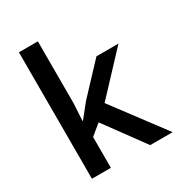

<svg xmlns="http://www.w3.org/2000/svg" viewBox="-179 -879 930 999"><g transform="rotate(-30 286.0 -380.0)"><path d="M192.9 -285.2 257.8 -366.2 420.9 -540H553.2L335.9 -308.1L566.9 0H432.1L258.8 -236.8L195.8 -185.1V0H82V-759.8H195.8V-389.2L189.9 -285.2Z"/></g></svg>

Font: Samim Medium FD
Style: Medium-FD
Weight: 500
Foundry: DejaVu fonts team - Redesigned by Saber Rastikerdar
Version: Version 4.0.5